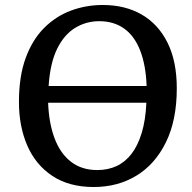

<svg xmlns="http://www.w3.org/2000/svg" viewBox="-20 -738 768 770"><path d="M56 -329Q56 -432 83 -505.5Q110 -579 157 -626Q204 -673 264.5 -695.5Q325 -718 392 -718Q482 -718 548.5 -679.5Q615 -641 652 -566.5Q689 -492 689 -384Q689 -256 645.5 -167.5Q602 -79 527 -33.5Q452 12 356 12Q257 12 190 -32.5Q123 -77 89.5 -154Q56 -231 56 -329ZM370 -56Q413 -56 447.5 -72Q482 -88 507.5 -121Q533 -154 548.5 -205.5Q564 -257 567 -326H173Q176 -244 199 -183Q222 -122 265 -89Q308 -56 370 -56ZM378 -653Q325 -653 281 -626Q237 -599 209 -542Q181 -485 175 -393H568Q565 -476 542.5 -534.5Q520 -593 478.5 -623Q437 -653 378 -653Z"/></svg>

Font: Literata 18pt Medium
Style: Italic
Weight: 500
Italic angle: -2°
Designer: Latin by Veronika Burian and Jose Scaglione. Greek by Irene Vlachou. Cyrillic by Vera Evstafieva
Foundry: TypeTogether
Version: Version 3.103;gftools[0.9.29]